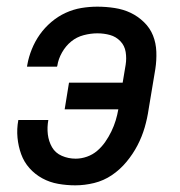

<svg xmlns="http://www.w3.org/2000/svg" viewBox="-20 -548 540 576"><path d="M206 8Q180 8 154.5 3.5Q129 -1 107 -13Q85 -25 68.5 -43.5Q52 -62 43.5 -85.5Q35 -109 32.5 -135Q30 -161 35 -188H125Q121 -166 123.5 -145Q126 -124 136 -106.5Q146 -89 165.5 -80.5Q185 -72 207 -72Q224 -72 241 -78Q258 -84 271.5 -95.5Q285 -107 295.5 -122Q306 -137 314 -153.5Q322 -170 327 -186.5Q332 -203 335 -220H174L187 -300H348L357 -354Q360 -373 357 -392Q354 -411 341 -424.5Q328 -438 310 -443Q292 -448 272 -448Q252 -448 231 -442.5Q210 -437 193.5 -423.5Q177 -410 166 -390.5Q155 -371 152 -351L151 -348H61L62 -354Q66 -377 75.5 -400.5Q85 -424 99.5 -444.5Q114 -465 134 -482Q154 -499 177 -509.5Q200 -520 224 -524Q248 -528 272 -528Q298 -528 324 -524Q350 -520 372 -509.5Q394 -499 412 -481.5Q430 -464 439 -441.5Q448 -419 449 -393Q450 -367 446 -341L426 -221Q422 -193 414 -165.5Q406 -138 392.5 -112Q379 -86 359.5 -62.5Q340 -39 315.5 -22.5Q291 -6 262.5 1Q234 8 206 8Z"/></svg>

Font: Iosevka Curly Medium
Style: Italic
Weight: 500
Italic angle: -9°
Monospace: yes
Designer: Belleve Invis
Foundry: Belleve Invis
Version: Version 22.1.2; ttfautohint (v1.8.4)